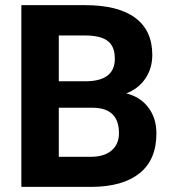

<svg xmlns="http://www.w3.org/2000/svg" viewBox="-20 -731 678 751"><path d="M63.5 0V-710.9H312.5Q441.9 -710.9 508.8 -661.4Q575.7 -611.8 575.7 -516.1Q575.7 -463.9 548.8 -424.1Q522 -384.3 474.1 -365.7Q528.8 -352.1 560.3 -310.5Q591.8 -269 591.8 -209Q591.8 -106.4 526.4 -53.7Q460.9 -1 339.8 0ZM210 -309.6V-117.7H335.4Q387.2 -117.7 416.3 -142.3Q445.3 -167 445.3 -210.4Q445.3 -308.1 344.2 -309.6ZM210 -413.1H318.4Q429.2 -415 429.2 -501.5Q429.2 -549.8 401.1 -571Q373 -592.3 312.5 -592.3H210Z"/></svg>

Font: RobotoDraft
Style: Bold
Weight: 700
Version: Version 2.001150; 2014